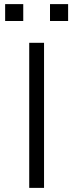

<svg xmlns="http://www.w3.org/2000/svg" viewBox="-20 -913 356 933"><path d="M122 0V-705H194V0ZM223 -811V-893H311V-811ZM5 -811V-893H93V-811Z"/></svg>

Font: Nunito Sans 10pt Expanded Light
Style: Regular
Weight: 300
Width: 7
Designer: Vernon Adams
Foundry: Vernon Adams
Version: Version 3.101;gftools[0.9.27]